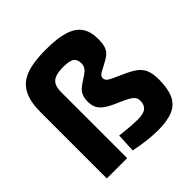

<svg xmlns="http://www.w3.org/2000/svg" viewBox="-192 -862 1022 1022"><g transform="rotate(-45 319.0 -351.5)"><path d="M423 12Q392 12 359 8.5Q326 5 298 0.5Q270 -4 252 -8L257 -115Q274 -113 298 -110.5Q322 -108 346 -106.5Q370 -105 387 -105Q432 -105 450 -120.5Q468 -136 468 -166Q468 -182 460.5 -193Q453 -204 431 -216.5Q409 -229 366 -247Q327 -264 305.5 -280Q284 -296 275 -315.5Q266 -335 266 -361Q266 -386 273 -403.5Q280 -421 295 -434.5Q310 -448 333 -462Q356 -476 367.5 -486.5Q379 -497 383 -507Q387 -517 387 -530Q387 -558 369.5 -571Q352 -584 305 -584Q270 -584 247 -576.5Q224 -569 213 -550Q202 -531 202 -497V0H49V-497Q49 -560 63.5 -601.5Q78 -643 108 -668Q138 -693 187 -704Q236 -715 305 -715Q391 -715 443 -698.5Q495 -682 518.5 -647.5Q542 -613 542 -559Q542 -525 535.5 -504Q529 -483 513.5 -469Q498 -455 470 -441Q446 -429 433 -421.5Q420 -414 415.5 -407.5Q411 -401 411 -393Q411 -383 417.5 -375Q424 -367 442 -358Q460 -349 495 -334Q542 -314 569 -294.5Q596 -275 607 -247.5Q618 -220 618 -176Q618 -109 599.5 -67.5Q581 -26 538.5 -7Q496 12 423 12Z"/></g></svg>

Font: Cairo Play ExtraBold
Style: Regular
Weight: 800
Version: Version 3.119